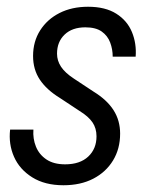

<svg xmlns="http://www.w3.org/2000/svg" viewBox="-20 -539 434 569"><path d="M168 10Q113 10 75.5 -13.5Q38 -37 21.5 -74.5Q5 -112 10 -155H79Q77 -128 86.5 -104.5Q96 -81 117.5 -66.5Q139 -52 173 -52Q217 -52 241.5 -75Q266 -98 266 -135Q266 -159 254 -176.5Q242 -194 216 -210L157 -249Q118 -273 98 -303Q78 -333 78 -373Q78 -416 99 -449Q120 -482 156.5 -500.5Q193 -519 241 -519Q292 -519 324.5 -498.5Q357 -478 371 -444Q385 -410 382 -371H314Q314 -393 306.5 -413Q299 -433 281.5 -445.5Q264 -458 233 -458Q194 -458 171.5 -436.5Q149 -415 149 -380Q149 -359 161 -341Q173 -323 199 -306L258 -267Q297 -243 316.5 -212.5Q336 -182 336 -143Q336 -98 315 -63.5Q294 -29 256.5 -9.5Q219 10 168 10Z"/></svg>

Font: Instrument Sans SemiCondensed
Style: Italic
Weight: 400
Width: 4
Italic angle: -13°
Designer: Rodrigo Fuenzalida
Foundry: fragTYPE
Version: Version 1.000;gftools[0.9.28]